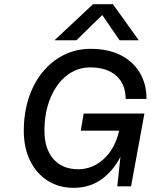

<svg xmlns="http://www.w3.org/2000/svg" viewBox="-20 -893 722 920"><path d="M426 -873H521L645 -700H553L470 -821L346 -700H241ZM94 -266Q94 -351 117.5 -423Q141 -495 184.5 -548Q228 -601 286.5 -630Q345 -659 415 -659Q497 -659 556.5 -629.5Q616 -600 649 -546Q682 -492 682 -419H582Q582 -490 537 -530Q492 -570 413 -570Q349 -570 299.5 -531Q250 -492 221.5 -423Q193 -354 193 -266Q193 -180 236 -131Q279 -82 355 -82Q423 -82 477 -131Q531 -180 551 -267H367L381 -349H672L608 0H542L557 -141Q520 -71 464 -32Q408 7 333 7Q262 7 208 -27.5Q154 -62 124 -123.5Q94 -185 94 -266Z"/></svg>

Font: Overused Grotesk Medium
Style: Italic
Weight: 500
Italic angle: -10°
Version: Version 0.003